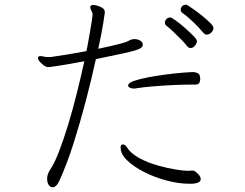

<svg xmlns="http://www.w3.org/2000/svg" viewBox="-20 -784 1040 815"><path d="M886 -665Q886 -655 877 -646Q868 -637 858 -637Q850 -637 844 -644Q824 -668 797.5 -693Q771 -718 754 -729Q747 -735 747 -743Q747 -751 753 -757.5Q759 -764 768 -764Q771 -764 773.5 -763Q776 -762 779 -760Q787 -755 804 -743Q821 -731 840 -715.5Q859 -700 872.5 -686.5Q886 -673 886 -665ZM586 -594Q586 -587 579.5 -581.5Q573 -576 553.5 -570Q534 -564 494 -555.5Q454 -547 387 -533Q369 -450 344.5 -356.5Q320 -263 292 -175Q264 -87 233 -19Q226 -3 218.5 4Q211 11 203 11Q193 11 186.5 0.5Q180 -10 180 -25Q180 -42 191 -61Q210 -88 230 -139.5Q250 -191 269.5 -255.5Q289 -320 306.5 -390Q324 -460 338 -524Q303 -517 269.5 -511.5Q236 -506 212.5 -502.5Q189 -499 183 -499Q171 -500 156 -515Q152 -518 146.5 -525Q141 -532 141 -538Q141 -541 144 -544Q147 -546 152 -546Q156 -546 160.5 -545Q165 -544 169 -543Q174 -542 178.5 -542Q183 -542 187 -542H196Q232 -547 271 -553.5Q310 -560 347 -567Q349 -576 353 -598Q357 -620 361.5 -646Q366 -672 369.5 -694Q373 -716 373 -724Q373 -729 368 -739Q367 -741 365 -745Q363 -749 363 -753Q363 -755 365 -759Q368 -763 376 -763Q381 -763 392.5 -760Q404 -757 414.5 -750.5Q425 -744 425 -731Q425 -729 418 -684.5Q411 -640 397 -577Q445 -587 479.5 -595.5Q514 -604 524 -610L537 -616Q541 -617 544 -617.5Q547 -618 551 -618Q564 -618 574.5 -612Q585 -606 586 -597ZM686 -675Q680 -681 680 -688Q680 -696 686.5 -703Q693 -710 702 -710Q708 -710 726 -697Q744 -684 765 -665.5Q786 -647 801 -631.5Q816 -616 816 -610Q816 -600 807.5 -590Q799 -580 789 -580Q781 -580 774 -588Q768 -597 751 -614.5Q734 -632 715.5 -649.5Q697 -667 686 -675ZM789 -425Q759 -425 716.5 -423Q674 -421 631 -417.5Q588 -414 557 -409Q555 -409 553 -408.5Q551 -408 549 -408Q539 -408 531.5 -411.5Q524 -415 524 -421Q524 -432 548.5 -440.5Q573 -449 610 -456Q647 -463 686 -468Q725 -473 756.5 -475.5Q788 -478 799 -478H803Q811 -477 819 -473.5Q827 -470 829 -459Q829 -457 829.5 -454Q830 -451 830 -448Q830 -440 826 -432.5Q822 -425 810 -425ZM785 -4Q739 -4 688 -17.5Q637 -31 592.5 -53.5Q548 -76 520 -103Q492 -130 492 -158Q492 -167 497 -170Q499 -171 502 -171Q511 -171 519 -158Q537 -131 573 -112Q609 -93 650 -81.5Q691 -70 725.5 -64.5Q760 -59 775 -59H777Q781 -59 785.5 -59.5Q790 -60 794 -60Q800 -60 803 -59Q808 -58 820 -46.5Q832 -35 832 -23Q832 -16 824.5 -11Q817 -6 797 -4Z"/></svg>

Font: Moon Stars Kai HW Light
Style: Regular
Weight: 300
Designer: GuiWonder
Version: Version 1.101